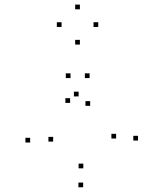

<svg xmlns="http://www.w3.org/2000/svg" viewBox="-20 -556 660 814"><path d="M313.3 -147.3V-167.3H293.3V-147.3ZM107.8 48.2V28.2H87.8V48.2ZM332.5 238V218H312.5V238ZM565.2 39.8V19.8H545.2V39.8ZM472.3 31.3V11.3H452.3V31.3ZM333.2 157.7V137.7H313.2V157.7ZM205.3 44.3V24.3H185.3V44.3ZM362.3 -107.3V-127.3H342.3V-107.3ZM359.8 -225V-245H339.8V-225ZM279 -225V-245H259V-225ZM277.2 -119.8V-139.8H257.2V-119.8ZM241 -441.7V-461.7H221V-441.7ZM318.7 -367V-387H298.7V-367ZM396.5 -441.7V-461.7H376.5V-441.7ZM318.7 -516.5V-536.5H298.7V-516.5Z"/></svg>

Font: Monaspace Neon Dots Var
Style: Regular
Weight: 400
Designer: Riley Cran and the Lettermatic Team
Version: Version 1.100 (Monaspace Neon Dots)